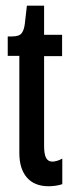

<svg xmlns="http://www.w3.org/2000/svg" viewBox="-20 -651 255 678"><path d="M152 6.7Q101.3 6.7 74.8 -24.3Q48.3 -55.3 48.3 -110.3V-453.7H7.3V-522.3H21.7Q47.7 -522.3 56.3 -533.5Q65 -544.7 67.7 -567.3L75 -631H135.7V-528H199.3V-452.7H135.7V-136.3Q135.7 -106.3 142.8 -93.3Q150 -80.3 165 -80.3Q171 -80.3 180.2 -82.7Q189.3 -85 200 -91V-0.7Q188.3 3.3 175.3 5Q162.3 6.7 152 6.7Z"/></svg>

Font: Bricolage Grotesque 96pt ExtraBold Condensed
Style: Regular
Weight: 800
Width: 3
Version: Version 1.001;gftools[0.9.33.dev8+g029e19f]